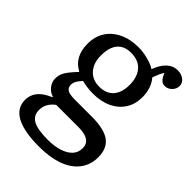

<svg xmlns="http://www.w3.org/2000/svg" viewBox="-234 -690 1026 1026"><g transform="rotate(45 279.0 -176.5)"><path d="M254 230Q197 230 154 222Q111 214 82.5 198.5Q54 183 39.5 160Q25 137 25 106Q25 81 35 60.5Q45 40 65.5 23Q86 6 118 -7V-11Q92 -19 75 -41Q58 -63 58 -89Q58 -116 71.5 -139.5Q85 -163 123 -203V-206Q86 -225 67.5 -259.5Q49 -294 49 -343Q49 -397 74.5 -437Q100 -477 147 -499.5Q194 -522 256 -522Q281 -522 304 -517.5Q327 -513 348.5 -506Q370 -499 387 -488Q403 -533 429.5 -558Q456 -583 490 -583Q510 -583 525 -576Q540 -569 548.5 -557.5Q557 -546 557 -530Q557 -508 540 -491Q523 -474 500 -474Q487 -474 477.5 -481Q468 -488 460 -501L450 -523Q441 -509 434.5 -494.5Q428 -480 421 -460Q440 -438 449.5 -409.5Q459 -381 459 -348Q459 -295 434 -256Q409 -217 364 -195.5Q319 -174 257 -174Q234 -174 210 -177.5Q186 -181 173 -185Q155 -165 148 -152Q141 -139 141 -125Q141 -110 148.5 -100.5Q156 -91 171.5 -87Q187 -83 213 -83H342Q434 -83 476.5 -52Q519 -21 519 46Q519 81 507.5 109.5Q496 138 474 160.5Q452 183 420 198.5Q388 214 346 222Q304 230 254 230ZM262 171Q313 171 350 158.5Q387 146 406.5 124Q426 102 426 71Q426 39 402.5 23Q379 7 331 7H162Q139 24 127.5 45Q116 66 116 91Q116 133 150 152Q184 171 262 171ZM255 -224Q308 -224 336 -256Q364 -288 364 -345Q364 -406 334 -439.5Q304 -473 249 -473Q197 -473 170.5 -441.5Q144 -410 144 -348Q144 -292 174 -258Q204 -224 255 -224Z"/></g></svg>

Font: Literata 18pt
Style: Regular
Weight: 400
Designer: Latin by Veronika Burian and Jose Scaglione. Greek by Irene Vlachou. Cyrillic by Vera Evstafieva.
Foundry: TypeTogether
Version: Version 3.103;gftools[0.9.29]